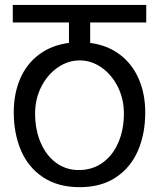

<svg xmlns="http://www.w3.org/2000/svg" viewBox="-20 -745 640 774"><path d="M35.5 -292Q35.5 -368 61.5 -428Q87.5 -488 137.8 -525.5Q188 -563 258 -572V-654.5H31.5V-725H569.5V-654.5H343.5V-572Q412.5 -563 462.8 -525.2Q513 -487.5 539.2 -427.2Q565.5 -367 565.5 -291.5Q565.5 -206.5 536.5 -138.5Q507.5 -70.5 448 -30.5Q388.5 9.5 301.5 9.5Q213.5 9.5 153.5 -30.5Q93.5 -70.5 64.5 -138.8Q35.5 -207 35.5 -292ZM479.5 -287Q479.5 -346 454.8 -395.2Q430 -444.5 389 -473Q348 -501.5 301.5 -501.5Q254 -501.5 212.5 -472.8Q171 -444 146.2 -394.8Q121.5 -345.5 121.5 -287.5Q121.5 -223 143.5 -171Q165.5 -119 205.5 -89.2Q245.5 -59.5 297.5 -59.5Q353 -59.5 394.2 -89.5Q435.5 -119.5 457.5 -171.5Q479.5 -223.5 479.5 -287Z"/></svg>

Font: JuliaMono Light
Style: Regular
Weight: 300
Monospace: yes
Designer: cormullion
Foundry: corm
Version: Version 0.054; ttfautohint (v1.8.4)